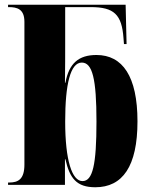

<svg xmlns="http://www.w3.org/2000/svg" viewBox="-20 -780 636 810"><path d="M382 10C497 10 560 -78 560 -268C560 -458 497 -548 387 -548C312 -548 271 -513 256 -431H254C255 -497 255 -551 255 -591V-750H363C461 -750 494 -719 501 -619L503 -594H514L510 -760H14V-750H17C52 -750 83 -742 83 -688V-86C83 -25 58 -10 19 -10H14V0H254V-108H256C274 -28 303 10 382 10ZM328 -16C284 -16 255 -103 255 -267C255 -425 277 -516 325 -516C370 -516 387 -447 387 -267C387 -84 371 -16 328 -16Z"/></svg>

Font: Noto Serif Display Condensed Black
Style: Regular
Weight: 900
Width: 3
Designer: Monotype Design Team
Foundry: Monotype Imaging Inc.
Version: Version 2.009